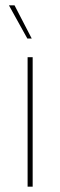

<svg xmlns="http://www.w3.org/2000/svg" viewBox="-20 -700 226 720"><path d="M83.5 0V-485.5H102.5V0ZM34.5 -680 99 -555.5H82.5L13.5 -680Z"/></svg>

Font: Anek Tamil Medium Thin
Style: Regular
Weight: 250
Version: Version 1.003